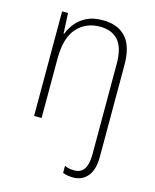

<svg xmlns="http://www.w3.org/2000/svg" viewBox="-117 -618 755 938"><g transform="rotate(15 261.0 -149.0)"><path d="M343 241Q327 241 314.5 238.5Q302 236 291 232V196Q303 202 315.5 204Q328 206 341 206Q406 206 406 108V-351Q406 -432 373.5 -468.5Q341 -505 282 -505Q209 -505 164.5 -455Q120 -405 120 -301V0H82V-529H112L117 -426H120Q131 -455 152 -481Q173 -507 206 -523Q239 -539 286 -539Q362 -539 403 -494.5Q444 -450 444 -355V110Q444 175 416.5 208Q389 241 343 241Z"/></g></svg>

Font: Noto Sans Georgian SemiCondensed ExtraLight
Style: Regular
Weight: 200
Width: 4
Designer: Monotype Design Team, Akaki Razmadze
Foundry: Google LLC
Version: Version 2.005; ttfautohint (v1.8.4.7-5d5b)